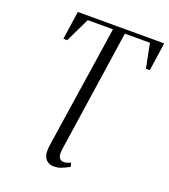

<svg xmlns="http://www.w3.org/2000/svg" viewBox="-159 -815 991 1128"><g transform="rotate(20 336.0 -251.5)"><path d="M106 -524.9 131.8 -702.1H671.9L646 -524.9H622.1L591.8 -676.8H435.1L325.2 63Q319.8 99.6 319.8 108.9Q319.8 154.8 356 154.8Q372.1 154.8 397.9 143.1L403.8 168Q368.2 186 349.9 192.6Q331.5 199.2 308.1 199.2Q279.3 199.2 260.7 180.7Q242.2 162.1 242.2 126Q242.2 106 245.1 87.9L360.8 -676.8H203.1L129.9 -524.9Z"/></g></svg>

Font: Dihjauti
Style: Italic
Weight: 400
Italic angle: -9°
Designer: T. Christopher White
Version: Version 3.0.0